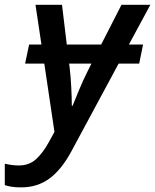

<svg xmlns="http://www.w3.org/2000/svg" viewBox="-103 -561 663 821"><path d="M-12.7 240.2Q-37.6 240.2 -53.7 237.5Q-69.8 234.9 -82.5 230.5V139.2Q-69.3 142.1 -54.7 144.3Q-40 146.5 -22.5 146.5Q21 146.5 50.3 120.4Q79.6 94.2 105 48.3L129.9 2.9L86.4 -289.1H4.4L21.5 -370.6H74.2L48.8 -540.5H162.1L182.6 -370.6H329.6L416.5 -540.5H540L448.2 -370.6H508.8L492.2 -289.1H404.3L202.6 85.4Q160.6 163.6 109.1 201.9Q57.6 240.2 -12.7 240.2ZM204.1 -108.9H207.5Q217.3 -133.3 235.4 -177Q253.4 -220.7 272.9 -258.8L288.1 -289.1H192.4L194.3 -276.9Q199.2 -235.4 201.7 -187.3Q204.1 -139.2 204.1 -108.9Z"/></svg>

Font: Open Sans SemiBold
Style: Italic
Weight: 600
Italic angle: -12°
Designer: Monotype Design Team
Foundry: Monotype Imaging Inc.
Version: Version 3.003; ttfautohint (v1.8.4)